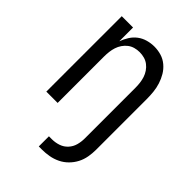

<svg xmlns="http://www.w3.org/2000/svg" viewBox="-218 -624 936 936"><g transform="rotate(45 250.0 -156.5)"><path d="M227 215V145H248Q271 145 293 137.5Q315 130 330.5 113Q346 96 352 74Q358 52 358 29V-320Q358 -337 356 -353.5Q354 -370 349 -385.5Q344 -401 334.5 -415Q325 -429 312 -439Q299 -449 283 -453.5Q267 -458 250 -458Q233 -458 217 -453.5Q201 -449 188 -439Q175 -429 165.5 -415Q156 -401 151 -385.5Q146 -370 144 -353.5Q142 -337 142 -320V0H64V-520H142V-425Q150 -447 162.5 -467Q175 -487 193.5 -501Q212 -515 235 -521.5Q258 -528 281 -528Q306 -528 329.5 -521Q353 -514 372 -498Q391 -482 403.5 -461Q416 -440 423.5 -416.5Q431 -393 433.5 -368.5Q436 -344 436 -320V29Q436 54 431.5 79Q427 104 415.5 126Q404 148 386 166Q368 184 345.5 195Q323 206 298 210.5Q273 215 248 215Z"/></g></svg>

Font: Huly
Style: Regular
Weight: 400
Designer: Belleve Invis
Foundry: Belleve Invis
Version: Version 33.2.5; ttfautohint (v1.8.4)